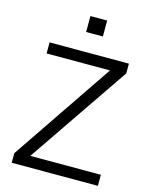

<svg xmlns="http://www.w3.org/2000/svg" viewBox="-136 -1027 877 1114"><g transform="rotate(15 302.5 -470.0)"><path d="M44.9 0ZM44.9 -57.6 457 -665H76.2V-731.4H552.7V-672.9L138.7 -66.4H562.5V0H44.9ZM265.6 -844.7V-940.4H366.2V-844.7Z"/></g></svg>

Font: Batunionen A1
Style: Regular
Weight: 400
Designer: HanYang I&C Co.,Ltd.
Foundry: HanYang I&C Co.,Ltd.
Version: Version 2.50; ttfautohint (v1.6)